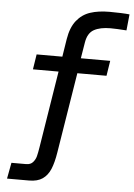

<svg xmlns="http://www.w3.org/2000/svg" viewBox="-62 -837 730 1049"><g transform="rotate(5 303.0 -313.0)"><path d="M33.5 77.5H114Q138.5 77.5 151.5 62.5Q164.5 47.5 169.2 29Q174 10.5 179 -21L246.5 -441.5H106L119 -524.5H260L275.5 -622.5Q286 -687 315.8 -724.2Q345.5 -761.5 390 -776.2Q434.5 -791 495.5 -791Q525 -791 557 -789.8Q589 -788.5 605.5 -786.5L596.5 -698Q539.5 -702 509 -702Q452 -702 418.2 -683.2Q384.5 -664.5 376 -612.5L361.5 -524.5H522.5L509.5 -441.5H349.5L278.5 -1.5Q269.5 55.5 254.5 91.2Q239.5 127 211.8 146.2Q184 165.5 138 165.5H17Z"/></g></svg>

Font: JuliaMono Medium
Style: Italic
Weight: 500
Italic angle: -9°
Monospace: yes
Designer: cormullion
Foundry: corm
Version: Version 0.054; ttfautohint (v1.8.4)